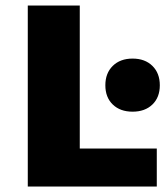

<svg xmlns="http://www.w3.org/2000/svg" viewBox="-20 -678 612 698"><path d="M81 0V-658H270V0ZM141 0V-138H550V0ZM462 -272Q417 -272 390 -298Q363 -324 363 -368Q363 -412 390 -438.5Q417 -465 462 -465Q507 -465 534 -438.5Q561 -412 561 -368Q561 -324 534 -298Q507 -272 462 -272Z"/></svg>

Font: Ysabeau SC Black
Style: Regular
Weight: 900
Designer: Christian Thalmann (Catharsis Fonts)
Version: Version 2.001;gftools[0.9.30]; featfreeze: smcp